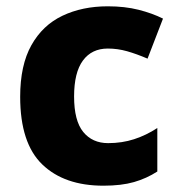

<svg xmlns="http://www.w3.org/2000/svg" viewBox="-20 -579 566 609"><path d="M308 10Q184 10 114 -57.5Q44 -125 44 -272Q44 -372 79.5 -435.5Q115 -499 178 -529Q241 -559 322 -559Q376 -559 419.5 -548Q463 -537 497 -520L448 -393Q413 -408 383 -416.5Q353 -425 322 -425Q271 -425 243 -387Q215 -349 215 -273Q215 -196 244 -160.5Q273 -125 323 -125Q367 -125 405.5 -137.5Q444 -150 479 -173V-35Q445 -13 405 -1.5Q365 10 308 10Z"/></svg>

Font: Noto Sans Gurmukhi UI ExtraBold
Style: Regular
Weight: 800
Designer: Jelle Bosma - Monotype Design Team
Foundry: Monotype Imaging Inc.
Version: Version 2.004; ttfautohint (v1.8.4.7-5d5b)